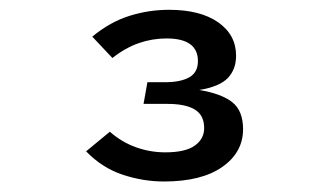

<svg xmlns="http://www.w3.org/2000/svg" viewBox="-20 -678 655 382"><path d="M316.4 -658.5Q378.5 -658.5 414.1 -633.6Q449.7 -608.7 449.7 -567.2Q449.7 -540 433.3 -522.8Q416.9 -505.6 376.4 -499Q420 -491.8 441.8 -474.9Q463.6 -457.9 463.6 -421Q463.6 -374.9 422.3 -345.9Q381 -316.9 306.2 -316.9Q264.6 -316.9 223.8 -330.5Q183.1 -344.1 151.3 -376.9L198.5 -415.9Q222.6 -394.9 250.8 -384.9Q279 -374.9 308.7 -374.9Q348.7 -374.9 367.4 -388.2Q386.2 -401.5 386.2 -423.1Q386.2 -448.7 367.7 -460Q349.2 -471.3 313.3 -471.3H265.6L273.3 -514.4H308.2Q339 -514.4 356.4 -524.1Q373.8 -533.8 373.8 -556.4Q373.8 -601.5 311.3 -601.5Q283.1 -601.5 256.4 -592.3Q229.7 -583.1 203.6 -562.6L163.6 -605.1Q199 -634.4 237.4 -646.4Q275.9 -658.5 316.4 -658.5Z"/></svg>

Font: FiraCode Nerd Font Mono
Style: Regular
Weight: 400
Monospace: yes
Designer: Carrois Corporate, Edenspiekermann AG, Nikita Prokopov
Foundry: Carrois Corporate, Edenspiekermann AG, Nikita Prokopov
Version: Version 6.002;Nerd Fonts 3.4.0